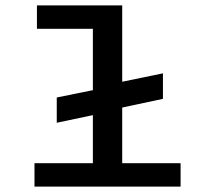

<svg xmlns="http://www.w3.org/2000/svg" viewBox="-20 -687 790 707"><path d="M107 0V-86H322V-263L189 -235V-328L322 -355V-581H116V-667H430V-386L580 -417V-323L430 -291V-86H645V0Z"/></svg>

Font: Inconsolata ExtraExpanded SemiBold
Style: Regular
Weight: 600
Width: 8
Monospace: yes
Designer: Raph Levien, Cyreal, Brenton Simpson
Foundry: Raph Levien, Cyreal, Google
Version: Version 3.001; ttfautohint (v1.8.2.53-6de2)